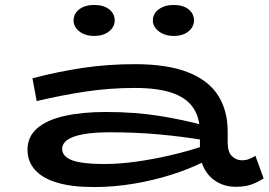

<svg xmlns="http://www.w3.org/2000/svg" viewBox="-20 -742 1087 775"><path d="M931 12Q891 12 858 -6.5Q825 -25 806 -59Q787 -93 787 -138V-205Q787 -269 758.5 -309Q730 -349 672 -368Q614 -387 525 -387Q421 -387 323 -372Q225 -357 128 -334L111 -426Q214 -453 314.5 -468Q415 -483 525 -483Q654 -483 737 -451Q820 -419 859.5 -358Q899 -297 899 -211V-167Q899 -128 916.5 -111.5Q934 -95 956 -95Q973 -95 986.5 -100.5Q1000 -106 1011 -113L1044 -22Q1023 -8 997 2Q971 12 931 12ZM359 13Q271 13 211.5 -4.5Q152 -22 121.5 -56Q91 -90 91 -138Q91 -190 130 -224Q169 -258 240.5 -274Q312 -290 407 -290Q527 -290 627.5 -273.5Q728 -257 806 -235V-176Q715 -191 622 -199.5Q529 -208 424 -208Q361 -208 318 -200.5Q275 -193 253 -178Q231 -163 231 -141Q231 -120 250 -106Q269 -92 307.5 -86Q346 -80 402 -80Q462 -80 530 -89.5Q598 -99 669 -115.5Q740 -132 806 -154L805 -90Q745 -60 672.5 -37Q600 -14 520 -0.5Q440 13 359 13ZM681 -597Q645 -597 621 -615.5Q597 -634 597 -659Q597 -687 621 -704.5Q645 -722 681 -722Q719 -722 741 -704.5Q763 -687 763 -659Q763 -634 741 -615.5Q719 -597 681 -597ZM360 -597Q323 -597 300 -615.5Q277 -634 277 -659Q277 -687 300 -704.5Q323 -722 360 -722Q398 -722 420.5 -704.5Q443 -687 443 -659Q443 -634 420.5 -615.5Q398 -597 360 -597Z"/></svg>

Font: BioRhyme Expanded SemiBold
Style: Regular
Weight: 600
Width: 7
Designer: Aoife Mooney
Foundry: Aoife Mooney Type
Version: Version 1.600;gftools[0.9.33]